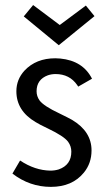

<svg xmlns="http://www.w3.org/2000/svg" viewBox="-20 -730 436 761"><path d="M342.8 -133.8Q342.8 -209 265.6 -254.9Q250 -263.7 215.8 -280.3Q153.3 -309.6 136.7 -332Q125 -348.6 125 -368.2Q125 -415 169.9 -431.6Q184.6 -436.5 200.2 -436.5Q255.9 -436.5 286.1 -392.6Q288.1 -389.6 290 -386.7L344.7 -418Q308.6 -489.3 218.8 -498Q209 -499 199.2 -499Q123 -499 77.1 -450.2Q44.9 -415 44.9 -368.2Q44.9 -291 121.1 -246.1Q136.7 -236.3 169.9 -220.7Q233.4 -190.4 250 -168Q262.7 -150.4 262.7 -128.9Q262.7 -76.2 212.9 -58.6Q197.3 -53.7 179.7 -53.7Q118.2 -54.7 59.6 -93.8L29.3 -42Q97.7 10.7 181.6 10.7Q266.6 10.7 312.5 -45.9Q342.8 -83 342.8 -133.8ZM212.9 -550.8 354.5 -666 320.3 -708 216.8 -630.9 111.3 -710 74.2 -665Z"/></svg>

Font: Yaldevi Colombo Medium
Style: Regular
Weight: 500
Designer: Sol Matas, Denzil Rajitha, Kosala Senevirathne and Pathum Egodawatta
Foundry: Mooniak
Version: Version 1.020 ; ttfautohint (v1.6)